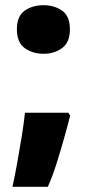

<svg xmlns="http://www.w3.org/2000/svg" viewBox="-20 -580 337 739"><path d="M45 -467Q45 -518 75 -539Q105 -560 148 -560Q189 -560 219 -539Q249 -518 249 -467Q249 -417 219 -395Q189 -373 148 -373Q105 -373 75 -395Q45 -417 45 -467ZM250 -135Q241 -99 227 -49Q213 1 197 51.5Q181 102 164 139H28Q38 93 47 42.5Q56 -8 64 -57Q72 -106 76 -146H243Z"/></svg>

Font: Noto Sans Syriac Eastern Black
Style: Regular
Weight: 900
Designer: Patrick Giasson and the Monotype Design Team
Foundry: Monotype Imaging Inc.
Version: Version 3.001; ttfautohint (v1.8.4.7-5d5b)